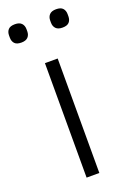

<svg xmlns="http://www.w3.org/2000/svg" viewBox="-148 -758 540 807"><g transform="rotate(-20 122.0 -354.5)"><path d="M93 0V-512H150V0ZM30 -627Q9 -627 0 -637Q-9 -647 -9 -663V-673Q-9 -689 0 -699Q9 -709 30 -709Q50 -709 59.5 -699Q69 -689 69 -673V-663Q69 -647 59.5 -637Q50 -627 30 -627ZM214 -627Q194 -627 184.5 -637Q175 -647 175 -663V-673Q175 -689 184.5 -699Q194 -709 214 -709Q235 -709 244 -699Q253 -689 253 -673V-663Q253 -647 244 -637Q235 -627 214 -627Z"/></g></svg>

Font: IBM Plex Sans Thai Looped Light
Style: Regular
Weight: 300
Designer: Mike Abbink, Paul van der Laan, Pieter van Rosmalen, Ben Mitchell, Mark Frömberg
Foundry: Bold Monday
Version: Version 1.1